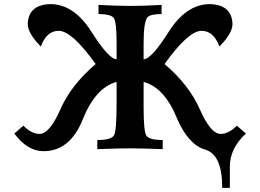

<svg xmlns="http://www.w3.org/2000/svg" viewBox="-20 -717 1251 923"><path d="M1085 186H1048.3Q1048.3 26.4 967.5 2.7Q886.7 -21 833 -143.1Q772 -295.9 670.4 -323.2V-199.2Q670.4 -89.8 682.6 -66.9Q694.8 -43.9 762.2 -43.9V0Q658.2 -3.9 605 -3.9Q553.7 -3.9 447.8 0V-43.9Q517.1 -43.9 528.8 -67.9Q540.5 -91.8 540.5 -220.7V-323.2Q439 -295.9 377.9 -143.1Q316.9 9.8 189 9.8Q111.8 9.8 48.8 -75.2L92.3 -112.8Q132.3 -73.2 169.9 -73.2Q218.3 -73.2 270 -190.9Q321.8 -308.6 439.9 -409.2Q325.7 -568.8 262.2 -568.8Q203.6 -568.8 176.3 -493.2Q113.3 -557.1 113.3 -602.1Q116.7 -693.8 221.2 -697.3Q335.4 -697.3 419.4 -564.7Q503.4 -432.1 540.5 -432.1V-508.8Q540.5 -606 528.8 -627.7Q517.1 -649.4 453.6 -649.4V-693.4Q547.4 -688.5 607.9 -688.5Q667.5 -688.5 756.8 -693.4V-649.4Q703.1 -649.4 689.5 -634.3Q670.4 -613.8 670.4 -509.3V-432.1Q707.5 -432.1 791.5 -564.7Q875.5 -697.3 989.7 -697.3Q1094.2 -693.8 1097.7 -602.1Q1097.7 -557.1 1034.7 -493.2Q1007.3 -568.8 948.7 -568.8Q885.3 -568.8 771 -409.2Q889.2 -308.6 940.9 -190.9Q992.7 -73.2 1041 -73.2Q1078.6 -73.2 1118.7 -112.8L1162.1 -75.2Q1085 -3.9 1085 83.5Z"/></svg>

Font: Kelvinch
Style: Bold
Weight: 700
Designer: Paul James Miller
Foundry: High-Logic / Made with FontCreator
Version: Version 3.501;March 28, 2021;FontCreator 13.0.0.2683 64-bit